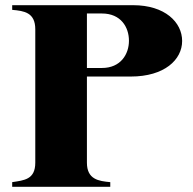

<svg xmlns="http://www.w3.org/2000/svg" viewBox="-20 -720 744 740"><path d="M493 -700H27V-682C73 -678 116 -672 116 -607V-93C116 -28 73 -25 27 -18V0H405V-18C361 -22 315 -28 315 -93V-425H484C614 -425 682 -490 682 -562C682 -634 616 -700 493 -700ZM373 -668C446 -668 477 -615 477 -563C477 -511 445 -458 373 -458H315V-668Z"/></svg>

Font: Sprat
Style: Bold
Weight: 700
Designer: Ethan Nakache
Foundry: Collletttivo
Version: Version 2.000;Glyphs 3.2 (3217)